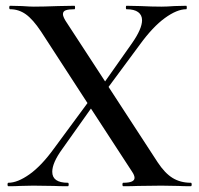

<svg xmlns="http://www.w3.org/2000/svg" viewBox="-20 -645 688 665"><path d="M641 0Q613 0 598 -1L539 -2L458 -1Q440 0 407 0Q404 0 404 -6Q404 -12 407 -12Q446 -12 446 -29Q446 -38 437 -51L295 -269L195 -128Q161 -81 161 -50Q161 -12 215 -12Q218 -12 218 -6Q218 0 215 0Q183 0 167 -1L95 -2L49 -1Q36 0 9 0Q6 0 6 -6Q6 -12 9 -12Q41 -12 82.5 -41.5Q124 -71 168 -132L283 -288L122 -536Q94 -578 69.5 -595.5Q45 -613 15 -613Q12 -613 12 -619Q12 -625 15 -625L56 -624Q84 -622 97 -622Q130 -622 182 -624L238 -625Q240 -625 240 -619Q240 -613 238 -613Q218 -613 208 -609.5Q198 -606 198 -596Q198 -588 207 -573L344 -363L437 -495Q472 -545 472 -575Q472 -593 458.5 -603Q445 -613 418 -613Q416 -613 416 -619Q416 -625 418 -625L466 -624Q506 -622 539 -622Q558 -622 584 -624L625 -625Q627 -625 627 -619Q627 -613 625 -613Q593 -613 551 -582.5Q509 -552 464 -490L356 -344L526 -83Q551 -45 578 -28.5Q605 -12 641 -12Q644 -12 644 -6Q644 0 641 0Z"/></svg>

Font: Cormorant SC SemiBold
Style: Regular
Weight: 600
Designer: Christian Thalmann (Catharsis Fonts)
Version: Version 3.000